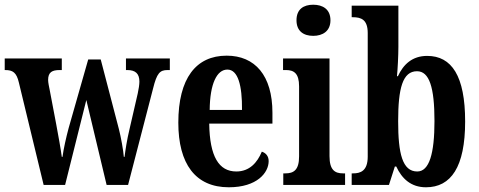

<svg xmlns="http://www.w3.org/2000/svg" viewBox="-22 -784 2031 814"><path d="M58 -434 163 0H254L344 -360L430 0H521L627 -409C643 -474 656 -487 688 -487H698V-536H512V-487H518C552 -487 569 -472 569 -438C569 -427 566 -405 562 -388L527 -236C516 -190 510 -150 506 -119H503C501 -146 491 -202 482 -237L405 -532H352L269 -241C259 -204 247 -151 243 -119H240C236 -150 225 -211 216 -259L189 -401C186 -416 182 -434 182 -445C182 -478 199 -487 231 -487H240V-536H-2V-487H0C32 -487 48 -477 58 -434Z M948 10C1068 10 1117 -52 1117 -101C1117 -123 1104 -136 1088 -141C1069 -95 1036 -57 980 -57C906 -57 867 -120 865 -260H1133V-306C1133 -464 1059 -548 939 -548C809 -548 734 -452 734 -264C734 -90 806 10 948 10ZM1004 -318H867C868 -428 897 -489 942 -489C987 -489 1005 -422 1004 -318Z M1306 -632C1346 -632 1379 -652 1379 -698C1379 -745 1346 -764 1306 -764C1265 -764 1235 -745 1235 -698C1235 -652 1265 -632 1306 -632ZM1179 0H1441V-49H1432C1398 -49 1375 -63 1375 -122V-536H1178V-487H1191C1224 -487 1246 -473 1246 -418V-121C1246 -63 1223 -49 1188 -49H1179Z M1784 10C1890 10 1950 -76 1950 -269C1950 -462 1893 -547 1789 -547C1726 -547 1688 -511 1665 -461H1661C1664 -491 1667 -549 1667 -585V-760H1469V-711H1474C1509 -711 1537 -701 1537 -644V-120C1537 -58 1505 -49 1475 -49H1469V0H1627L1652 -78H1658C1682 -26 1721 10 1784 10ZM1747 -57C1684 -57 1666 -133 1666 -270C1666 -410 1685 -482 1746 -482C1798 -482 1820 -414 1820 -271C1820 -133 1798 -57 1747 -57Z"/></svg>

Font: Noto Serif Tamil ExtraCondensed
Style: Bold Italic
Weight: 700
Width: 2
Italic angle: -12°
Designer: Indian Type Foundry, Tom Grace, and the Monotype Design Team
Foundry: Monotype Imaging Inc.
Version: Version 2.003